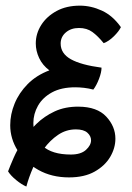

<svg xmlns="http://www.w3.org/2000/svg" viewBox="-20 -312 478 697"><path d="M75.7 365.2Q59.1 358.4 39.1 342Q19 325.7 9.3 310.1Q16.6 290.5 29.5 261Q42.5 231.4 62.7 199Q83 166.5 111.8 138.2Q140.6 109.9 178.7 92.3Q216.8 74.7 265.6 75.2Q332.5 75.7 365.7 111.3Q398.9 147 398.9 191.4Q398.9 225.6 379.9 257.8Q360.8 290 323.5 311Q286.1 332 230.5 332Q167.5 332 119.4 304.9Q71.3 277.8 44.2 234.6Q17.1 191.4 17.1 142.6Q17.1 103 33 64.2Q48.8 25.4 80.3 -6.6Q111.8 -38.6 159.2 -56.6Q134.3 -75.2 122.1 -101.3Q109.9 -127.4 109.9 -154.3Q109.9 -189.9 129.6 -221.2Q149.4 -252.4 185.3 -272Q221.2 -291.5 270 -291.5Q310.5 -291.5 349.9 -273.4Q389.2 -255.4 418.9 -213.4Q411.6 -198.2 393.3 -180.2Q375 -162.1 356.4 -155.3Q335.4 -181.2 315.4 -195.8Q295.4 -210.4 266.6 -210.4Q237.8 -210.4 219 -194.3Q200.2 -178.2 200.2 -153.8Q200.2 -117.7 237.3 -96.9Q274.4 -76.2 348.6 -66.4Q348.6 -49.8 339.4 -25.6Q330.1 -1.5 318.8 13.2Q302.2 8.8 284.9 6.8Q267.6 4.9 253.4 4.9Q202.6 4.9 168.7 23.4Q134.8 42 117.9 71.8Q101.1 101.6 101.1 134.8Q101.1 186.5 134.8 217.8Q168.5 249 237.3 249Q273.4 249 292 232.2Q310.5 215.3 310.5 197.3Q310.5 181.6 297.1 169.7Q283.7 157.7 255.4 157.7Q220.2 157.7 190.9 177.5Q161.6 197.3 138.9 228.5Q116.2 259.8 100.3 295.9Q84.5 332 75.7 365.2Z"/></svg>

Font: Harmattan
Style: Bold
Weight: 700
Designer: George W. Nuss III and SIL International
Foundry: SIL International
Version: Version 4.000